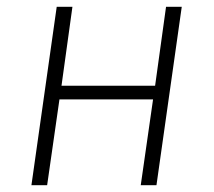

<svg xmlns="http://www.w3.org/2000/svg" viewBox="-20 -542 625 562"><path d="M392 0 428 -251H154L118 0H72L146 -522H192L160 -291H434L466 -522H512L438 0Z"/></svg>

Font: Fira Sans ExtraLight
Style: Italic
Weight: 275
Italic angle: -8°
Designer: Carrois Corporate & Edenspiekermann AG
Foundry: Carrois Corporate GbR & Edenspiekermann AG
Version: Version 4.203